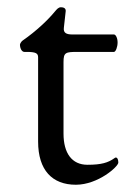

<svg xmlns="http://www.w3.org/2000/svg" viewBox="-20 -495 354 529"><path d="M35 -372C35 -362 40 -352 47 -352H53C79 -352 85 -348 85 -337V-105C85 -26 124 14 189 14C250 14 306 -36 306 -47C306 -54 304 -61 299 -61C298 -61 296 -60 295 -59C278 -47 260 -41 221 -41C178 -41 155 -73 155 -127V-324C155 -351 161 -352 195 -352H294C299 -352 304 -366 304 -378C304 -390 299 -400 294 -400H180C163 -400 154 -404 156 -419L161 -464C162 -473 154 -475 148 -475C141 -475 137 -470 131 -463C113 -441 81 -410 42 -383C40 -382 35 -375 35 -372Z"/></svg>

Font: EB Garamond
Style: Regular
Weight: 400
Designer: Georg Duffner and Octavio Pardo
Foundry: Georg Duffner
Version: Version 1.000;PS 001.000;hotconv 1.0.88;makeotf.lib2.5.64775